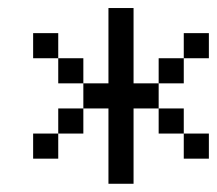

<svg xmlns="http://www.w3.org/2000/svg" viewBox="-20 -520 540 478"><path d="M500 -125V-187.5H437.5V-125ZM500 -375V-437.5H437.5V-375H375V-312.5H312.5V-500H250V-312.5H187.5V-250H125V-187.5H62.5V-125H125V-187.5H187.5V-250H250V-62.5H312.5V-250H375V-187.5H437.5V-250H375V-312.5H437.5V-375ZM187.5 -312.5V-375H125V-312.5ZM125 -375V-437.5H62.5V-375Z"/></svg>

Font: Unifont
Style: Regular
Weight: 500
Version: Version 15.1.04